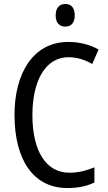

<svg xmlns="http://www.w3.org/2000/svg" viewBox="-20 -936 542 966"><path d="M309 -916C279 -916 260 -897 260 -858C260 -822 279 -802 309 -802C338 -802 356 -822 356 -858C356 -896 339 -916 309 -916ZM325 -648C370 -648 410 -634 444 -614L476 -687C431 -712 379 -725 324 -725C145 -725 53 -565 53 -358C53 -129 150 10 318 10C374 10 416 1 455 -18V-94C416 -78 375 -67 329 -67C211 -67 143 -177 143 -357C143 -519 202 -648 325 -648Z"/></svg>

Font: Noto Sans Devanagari UI Condensed
Style: Regular
Weight: 400
Width: 3
Designer: Jelle Bosma - Monotype Design Team
Foundry: Monotype Imaging Inc.
Version: Version 2.004